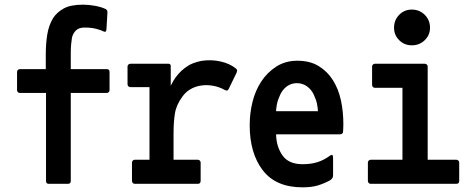

<svg xmlns="http://www.w3.org/2000/svg" viewBox="-20 -737 2040 822"><path d="M427 -601Q413 -608 392 -613.5Q371 -619 346 -619Q319 -620 305.5 -607Q292 -594 288 -575Q286 -563 284.5 -547Q283 -531 283 -510V-441H437Q449 -441 449 -429V-351Q449 -346 445.5 -342.5Q442 -339 437 -339H283V38Q283 50 271 50H189Q177 50 177 38V-339H65Q60 -339 56.5 -342.5Q53 -346 53 -351V-429Q53 -434 56.5 -437.5Q60 -441 65 -441H176V-503Q176 -551 182.5 -590Q189 -629 207 -659Q223 -684 252.5 -700.5Q282 -717 336 -717Q361 -717 387.5 -712Q414 -707 433 -698Q440 -694 440 -684L436 -616Q436 -599 427 -601Z M557 50Q552 50 548.5 46.5Q545 43 545 37V-41Q545 -46 548.5 -49.5Q552 -53 557 -53H620V-329V-364H538Q533 -364 529.5 -367.5Q526 -371 526 -377V-452Q526 -457 529.5 -460.5Q533 -464 538 -464H702Q706 -464 708.5 -461.5Q711 -459 711 -455V-370Q721 -391 732.5 -406.5Q744 -422 757.5 -434.5Q771 -447 788.5 -457.5Q806 -468 840 -476Q883 -483 923.5 -474Q964 -465 991 -443Q996 -438 995 -434Q994 -430 993 -426L960 -358Q958 -352 953.5 -350Q949 -348 942 -352Q919 -365 891 -370Q863 -375 836 -370Q789 -361 762 -325Q735 -289 729 -252Q723 -215 723 -165V-53H827Q832 -53 835.5 -49.5Q839 -46 839 -41V37Q839 50 827 50Z M1449 -177Q1449 -169 1445.5 -165.5Q1442 -162 1436 -162H1162Q1163 -109 1189.5 -71.5Q1216 -34 1275 -34Q1311 -34 1338.5 -42.5Q1366 -51 1395 -72Q1403 -76 1404.5 -71Q1406 -66 1406 -59V12Q1406 21 1403 25.5Q1400 30 1393 35Q1367 49 1340.5 57Q1314 65 1275 65Q1161 65 1105 -8Q1049 -81 1049 -201Q1049 -252 1061 -300.5Q1073 -349 1098.5 -388Q1124 -427 1163 -452Q1202 -477 1253 -477Q1307 -477 1344.5 -454Q1382 -431 1405.5 -393.5Q1429 -356 1439.5 -308Q1450 -260 1450 -204Q1450 -197 1449.5 -188.5Q1449 -180 1449 -177ZM1251 -381Q1227 -381 1208.5 -367.5Q1190 -354 1179.5 -331.5Q1169 -309 1165.5 -290.5Q1162 -272 1162 -261H1341Q1341 -272 1337.5 -290.5Q1334 -309 1323.5 -331.5Q1313 -354 1294 -367.5Q1275 -381 1251 -381Z M1567 50Q1562 50 1558.5 46.5Q1555 43 1555 37V-41Q1555 -46 1558.5 -49.5Q1562 -53 1567 -53H1703V-361H1585Q1580 -361 1576.5 -364.5Q1573 -368 1573 -374V-452Q1573 -457 1576.5 -460.5Q1580 -464 1585 -464H1799Q1804 -464 1807.5 -460.5Q1811 -457 1811 -452V-53H1934Q1939 -53 1942.5 -49.5Q1946 -46 1946 -41V37Q1946 50 1934 50ZM1743 -543Q1711 -543 1689 -565Q1667 -587 1667 -618Q1667 -651 1689 -673.5Q1711 -696 1743 -696Q1776 -696 1798.5 -673.5Q1821 -651 1821 -618Q1821 -587 1798.5 -565Q1776 -543 1743 -543Z"/></svg>

Font: NanumGothicCoding
Style: Bold
Weight: 700
Monospace: yes
Designer: Kwon Bruce; Nicolas Noh; Sung-woo Choi; Go-un Cha; Soo-hyun Park;
Foundry: NHN Corporation
Version: Version 2.000;PS 1;hotconv 1.0.49;makeotf.lib2.0.14853